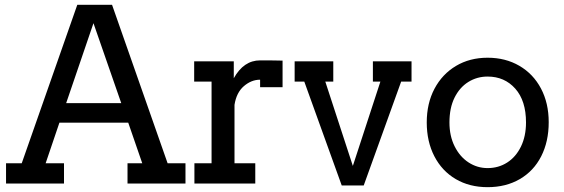

<svg xmlns="http://www.w3.org/2000/svg" viewBox="-20 -760 2337 795"><path d="M674 -84H748V0H508V-84H569L511 -252H226L169 -84H245V0H5V-84H70L300 -740H444ZM254 -333H482L367 -664Z M1150 -509V-399H1057V-430Q1021 -430 990 -403.5Q959 -377 951 -326V-84H1037V0H785V-84H856V-422H784V-506H948V-436Q989 -510 1057 -510Q1120 -510 1150 -509Z M1684 -506V-422H1641L1486 8H1395L1240 -422H1200V-506H1360V-422H1327L1441 -73L1555 -422H1524V-506Z M1747 -253Q1747 -332 1779 -392.5Q1811 -453 1868 -487Q1925 -521 1999 -521Q2073 -521 2130.5 -487.5Q2188 -454 2220 -393.5Q2252 -333 2252 -254Q2252 -174 2221 -113Q2190 -52 2132.5 -18.5Q2075 15 1999 15Q1924 15 1867 -18.5Q1810 -52 1778.5 -113Q1747 -174 1747 -253ZM2158 -253Q2158 -343 2113.5 -393Q2069 -443 1999 -443Q1955 -443 1919 -420.5Q1883 -398 1862 -355.5Q1841 -313 1841 -253Q1841 -197 1862.5 -154Q1884 -111 1920 -87.5Q1956 -64 1999 -64Q2044 -64 2080 -87Q2116 -110 2137 -153Q2158 -196 2158 -253Z"/></svg>

Font: Arvo
Style: Regular
Weight: 400
Designer: Anton Koovit (Cyrillic Expansion: Cyreal)
Foundry: Anton Koovit, Yassin Baggar
Version: Version 3.000